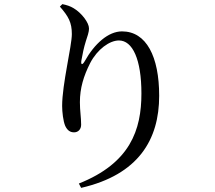

<svg xmlns="http://www.w3.org/2000/svg" viewBox="-20 -834 1040 930"><path d="M270 -802C312 -754 328 -725 328 -669C328 -611 281 -426 281 -321C281 -292 286 -247 296 -224C307 -201 321 -193 339 -193C359 -193 373 -208 373 -230C373 -266 367 -297 367 -339C367 -407 385 -466 417 -529C452 -596 511 -638 556 -638C622 -638 665 -547 665 -381C665 -205 611 -44 362 55L373 76C651 12 751 -158 751 -370C751 -560 689 -682 571 -682C505 -682 438 -623 390 -537C379 -518 371 -519 374 -540C380 -574 386 -603 396 -635C403 -659 411 -675 411 -697C411 -723 377 -770 337 -794C321 -804 302 -810 282 -814Z"/></svg>

Font: Noto Serif TC Medium
Style: Regular
Weight: 500
Designer: Ryoko NISHIZUKA 西塚涼子 (kana & ideographs); Frank Grießhammer (Latin, Greek & Cyrillic); Wenlong ZHANG 张文龙 (bopomofo); San
Foundry: Adobe
Version: Version 2.001;hotconv 1.1.0;makeotfexe 2.6.0